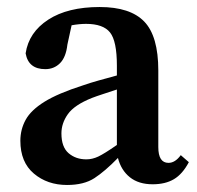

<svg xmlns="http://www.w3.org/2000/svg" viewBox="-20 -513 560 547"><path d="M415 12Q375 12 350 -8Q325 -28 316 -63Q279 -25 249 -5.5Q219 14 171 14Q115 14 76.5 -18.5Q38 -51 38 -112Q38 -144 53 -171.5Q68 -199 106.5 -223Q145 -247 217 -270Q237 -277 262 -284Q287 -291 313 -298V-326Q313 -396 293.5 -420.5Q274 -445 225 -445Q216 -445 205.5 -444Q195 -443 184 -441L172 -386Q168 -350 151 -333Q134 -316 109 -316Q61 -316 53 -361Q62 -421 117.5 -457Q173 -493 264 -493Q351 -493 391 -451.5Q431 -410 431 -312V-94Q431 -49 460 -49Q479 -49 495 -71L518 -51Q500 -17 475.5 -2.5Q451 12 415 12ZM155 -133Q155 -94 175.5 -76.5Q196 -59 226 -59Q243 -59 260 -67Q277 -75 313 -100V-258Q292 -251 273.5 -245Q255 -239 242 -234Q192 -214 173.5 -188Q155 -162 155 -133Z"/></svg>

Font: Source Serif Pro SemiBold
Style: Regular
Weight: 600
Designer: Frank Grießhammer
Foundry: Adobe Systems Incorporated
Version: Version 3.001;hotconv 1.0.111;makeotfexe 2.5.65597